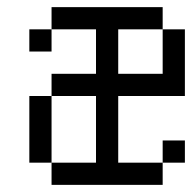

<svg xmlns="http://www.w3.org/2000/svg" viewBox="-20 -520 540 540"><path d="M500 -62.5V-125H437.5V-62.5H312.5V-250H500V-437.5H437.5Q437.5 -437.5 437.5 -312.5H312.5Q312.5 -312.5 312.5 -437.5H437.5V-500H125V-437.5H62.5V-375H125V-437.5H250Q250 -437.5 250 -312.5H125V-250H62.5V-62.5H125V0H437.5V-62.5ZM125 -62.5V-250H250V-62.5Z"/></svg>

Font: Unifont
Style: Regular
Weight: 500
Version: Version 13.0.05